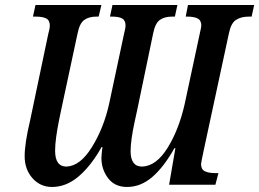

<svg xmlns="http://www.w3.org/2000/svg" viewBox="-20 -734 1030 763"><path d="M78 -113Q78 -165 100 -257L172 -600Q178 -621 178 -632Q178 -653 164 -660.5Q150 -668 122 -668H111L121 -714H383L372 -668H363Q333 -668 314.5 -654.5Q296 -641 288 -600L222 -292Q220 -283 213.5 -250.5Q207 -218 203 -188Q199 -158 199 -135Q199 -72 244 -72Q299 -74 346 -150.5Q393 -227 414 -323L473 -600Q479 -623 479 -632Q479 -653 465.5 -660.5Q452 -668 426 -668H417L427 -714H685L675 -668H664Q634 -668 615.5 -655Q597 -642 589 -603L524 -291Q522 -282 514.5 -247.5Q507 -213 503 -183.5Q499 -154 499 -133Q499 -72 545 -72Q601 -74 646 -146.5Q691 -219 714 -321L774 -601Q780 -627 780 -632Q780 -653 765.5 -660.5Q751 -668 725 -668H718L727 -714H990L980 -668H969Q938 -668 918 -655Q898 -642 890 -603L789 -134Q779 -87 779 -82Q779 -61 794 -53.5Q809 -46 837 -46H848L836 0H652L677 -145H673Q631 -70 585 -30.5Q539 9 485 9Q436 9 409.5 -26Q383 -61 383 -107Q383 -115 387 -150H384Q342 -75 292.5 -33Q243 9 187 9Q140 9 109 -26Q78 -61 78 -113Z"/></svg>

Font: Noto Serif CondSemiBold
Style: Italic
Weight: 600
Width: 3
Italic angle: -12°
Designer: Monotype Design Team
Foundry: Monotype Imaging Inc.
Version: Version 1.001